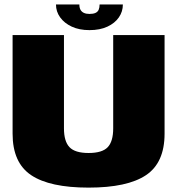

<svg xmlns="http://www.w3.org/2000/svg" viewBox="-20 -831 794 854"><path d="M374 3.5Q546.5 3.5 629.2 -51.8Q712 -107 712 -236.5V-675H483.5V-260Q483.5 -202 459 -176.2Q434.5 -150.5 374 -150.5Q313.5 -150.5 289 -176.5Q264.5 -202.5 264.5 -260V-675H36V-236.5Q36 -107 118.8 -51.8Q201.5 3.5 374 3.5ZM378 -697Q424.5 -697 457.8 -712.5Q491 -728 508.8 -753.8Q526.5 -779.5 526.5 -811H423Q423 -797 418.8 -787.5Q414.5 -778 404.5 -773.5Q394.5 -769 378 -769Q363.5 -769 353.5 -773.5Q343.5 -778 338.2 -787.2Q333 -796.5 333 -811H229Q229 -779.5 247.5 -753.8Q266 -728 299.2 -712.5Q332.5 -697 378 -697Z"/></svg>

Font: Anybody Thin Black
Style: Regular
Weight: 900
Version: Version 1.113;gftools[0.9.25]